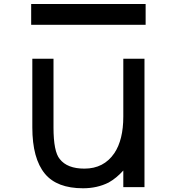

<svg xmlns="http://www.w3.org/2000/svg" viewBox="-20 -958 905 983"><path d="M139.6 -831.1H725.6V-937.5H139.6ZM611.3 -85V0H719.7V-657.2H611.3V-361.3Q611.3 -242.2 565.4 -173.8Q511.7 -94.7 412.1 -94.7Q324.2 -94.7 286.1 -143.6Q253.9 -181.6 253.9 -305.7V-657.2H145.5V-305.7Q145.5 -146.5 210 -68.4Q271.5 5.9 405.3 5.9Q477.5 5.9 536.1 -23.4Q576.2 -45.9 611.3 -85Z"/></svg>

Font: OCR-B
Style: Regular
Weight: 400
Version: 1.1